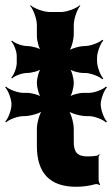

<svg xmlns="http://www.w3.org/2000/svg" viewBox="-53 -704 429 734"><path d="M238 10C267 10 290 6 312 0C317 -1 325 1 328 4L330 1C327 -2 324 -11 324 -16V-104C324 -107 326 -110 328 -112L326 -115C324 -113 321 -109 318 -109C307 -107 295 -106 282 -106C243 -106 229 -122 229 -161V-211C229 -234 218 -274 206 -286L203 -283C215 -271 254 -260 278 -260H288C308 -260 341 -247 352 -236L356 -239C345 -250 332 -284 332 -305C332 -325 345 -359 356 -370L352 -373C341 -362 308 -349 288 -349H266C248 -349 218 -341 209 -331L211 -329C221 -338 229 -369 229 -387C229 -405 221 -436 211 -445L209 -443C218 -433 248 -425 266 -425H272C293 -425 327 -412 338 -401L342 -404C331 -415 318 -449 318 -470V-483C318 -504 331 -538 342 -549L338 -552C327 -541 293 -528 272 -528C251 -528 216 -518 205 -507L208 -504C219 -515 229 -552 229 -573V-608C229 -632 242 -669 254 -682L252 -684C239 -672 203 -658 179 -658H138C114 -658 77 -672 64 -684L62 -682C74 -669 88 -632 88 -608V-567C88 -548 96 -517 106 -507L109 -510C99 -520 68 -528 50 -528C31 -528 3 -539 -7 -549L-10 -546C0 -536 11 -508 11 -490V-464C11 -445 0 -417 -10 -407L-7 -404C3 -414 31 -425 50 -425C68 -425 99 -433 108 -443L106 -445C96 -436 88 -405 88 -387C88 -369 96 -338 106 -329L108 -331C99 -341 68 -349 50 -349H36C15 -349 -19 -362 -30 -373L-33 -370C-22 -359 -9 -325 -9 -305C-9 -284 -22 -250 -33 -239L-30 -236C-19 -247 15 -260 36 -260H40C62 -260 102 -271 114 -283L111 -286C99 -274 88 -234 88 -212V-146C88 -43 137 10 238 10Z"/></svg>

Font: Asimov
Style: EdgeNar
Weight: 500
Designer: Google
Version: Version 2.000980: 2014